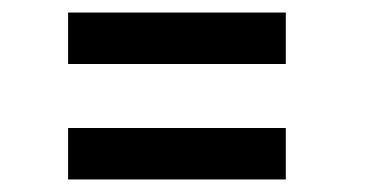

<svg xmlns="http://www.w3.org/2000/svg" viewBox="-20 -457 590 306"><path d="M88.5 -355V-437H435.5V-355ZM88.5 -171V-253H435.5V-171Z"/></svg>

Font: Trispace SemiCondensed
Style: Regular
Weight: 400
Width: 4
Designer: Tyler Finck
Foundry: Etcetera Type Company
Version: Version 1.210; ttfautohint (v1.8.3)